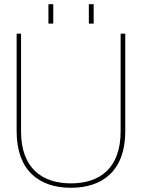

<svg xmlns="http://www.w3.org/2000/svg" viewBox="-20 -880 674 912"><path d="M317 12C468 12 575 -70 575 -256V-720H553V-256C553 -81 454 -9 317 -9C180 -9 80 -81 80 -256V-720H59V-256C59 -70 166 12 317 12ZM210 -768H233V-860H210ZM402 -768H425V-860H402Z"/></svg>

Font: Aspekta 50
Style: Regular
Weight: 50
Designer: Ivo Dolenc
Version: Version 2.000